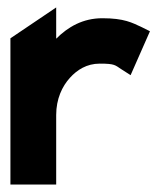

<svg xmlns="http://www.w3.org/2000/svg" viewBox="-20 -496 423 516"><path d="M8 0H131V-187C131 -230 147 -264 168 -287C187 -308 213 -325 248 -325C289 -325 289 -321 306 -310L331 -294L383 -412L361 -423C335 -435 314 -447 255 -447C203 -447 163 -424 131 -392V-476L8 -393Z"/></svg>

Font: Charger Pro
Style: UltraNar
Weight: 900
Designer: Jasper
Foundry: Cannot Into Space Fonts
Version: Version 1.09